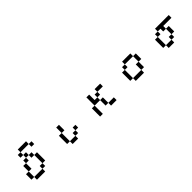

<svg xmlns="http://www.w3.org/2000/svg" viewBox="439 -2378 4122 4122"><g transform="rotate(-45 2500.0 -317.0)"><path d="M417 -526.4V-609.4H500V-526.4ZM250 -26.4V-192.4H333V-359.4H417V-442.4H500V-526.4H583V-442.4H500V-359.4H417V-192.4H333V-26.4H583V-109.4H667V-26.4H583V57.6H333V-26.4ZM667 -109.4V-359.4H583V-442.4H667V-359.4H750V-109.4ZM750 -609.4H500V-692.4H750ZM750 -609.4H833V-526.4H750Z M1333 -26.4V-276.4H1417V-442.4H1500V-276.4H1417V-26.4H1583V-109.4H1667V-192.4H1750V-109.4H1667V-26.4H1583V57.6H1417V-26.4Z M2250 57.6V-192.4H2333V-442.4H2417V-276.4H2500V-359.4H2583V-442.4H2750V-359.4H2583V-276.4H2500V-192.4H2583V-26.4H2750V57.6H2583V-26.4H2500V-192.4H2333V57.6Z M3250 -26.4V-276.4H3333V-359.4H3417V-442.4H3667V-359.4H3750V-192.4H3667V-359.4H3417V-276.4H3333V-26.4H3583V-192.4H3667V-26.4H3583V57.6H3333V-26.4Z M4250 -26.4V-276.4H4333V-359.4H4417V-442.4H4833V-359.4H4583V-276.4H4667V-109.4H4583V-276.4H4500V-359.4H4417V-276.4H4333V-26.4H4500V-109.4H4583V-26.4H4500V57.6H4333V-26.4Z"/></g></svg>

Font: KH Dot Kodenmachou 12
Style: Regular
Weight: 400
Designer: Original version for X68000 by Keitarou Hiraki (http://hp.vector.co.jp/authors/VA000874/) / TrueType conversion by Homem
Version: Version 1.00.20150527